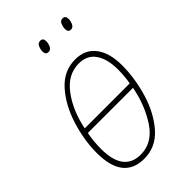

<svg xmlns="http://www.w3.org/2000/svg" viewBox="-218 -791 881 881"><g transform="rotate(-45 222.5 -350.5)"><path d="M239 -689Q239 -711 221 -711Q206 -711 199.5 -696.5Q193 -682 193 -669Q193 -647 211 -647Q226 -647 232.5 -661.5Q239 -676 239 -689ZM384 -689Q384 -711 366 -711Q351 -711 345 -696.5Q339 -682 339 -669Q339 -647 357 -647Q371 -647 377.5 -661.5Q384 -676 384 -689ZM407 -366Q407 -446 372.5 -491.5Q338 -537 274 -537Q199 -537 146.5 -478Q94 -419 67 -332Q40 -245 40 -163Q40 10 176 10Q251 10 302.5 -48Q354 -106 380.5 -193Q407 -280 407 -366ZM272 -512Q326 -512 353 -472.5Q380 -433 380 -366Q380 -324 373 -282H81Q100 -378 150 -445Q200 -512 272 -512ZM67 -163Q67 -208 76 -257H369Q351 -161 302.5 -88Q254 -15 178 -15Q67 -15 67 -163Z"/></g></svg>

Font: Noto Sans Display SemiCondensed Thin
Style: Italic
Weight: 250
Width: 4
Designer: Monotype Design team
Foundry: Monotype Imaging Inc.
Version: 1.000